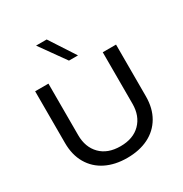

<svg xmlns="http://www.w3.org/2000/svg" viewBox="-208 -1082 1196 1252"><g transform="rotate(-30 390.0 -456.0)"><path d="M390 10Q299 10 230.5 -24Q162 -58 124 -123Q86 -188 86 -278V-667H186V-279Q186 -188 240 -133Q294 -78 390 -78Q486 -78 540.5 -133Q595 -188 595 -279V-667H695V-278Q695 -188 657 -123Q619 -58 550.5 -24Q482 10 390 10ZM377 -730 240 -922H320L445 -730Z"/></g></svg>

Font: Madhuban
Style: Regular
Weight: 400
Designer: jaikishan Patel
Foundry: MagicType
Version: Version 1.000